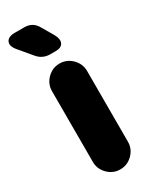

<svg xmlns="http://www.w3.org/2000/svg" viewBox="-219 -826 702 882"><g transform="rotate(-30 132.0 -385.0)"><path d="M124 -611Q83 -611 57 -643L0 -711Q-22 -738 -12.5 -758Q-3 -778 32 -778H82Q127 -778 148 -740L185 -677Q201 -648 192 -629.5Q183 -611 153 -611ZM46 -85V-460Q46 -498 73.5 -525.5Q101 -553 139 -553Q177 -553 204.5 -525.5Q232 -498 232 -460V-85Q232 -47 204.5 -19.5Q177 8 139 8Q101 8 73.5 -19.5Q46 -47 46 -85Z"/></g></svg>

Font: Jellee Roman
Style: Regular
Weight: 400
Designer: Alfredo Marco Pradil
Foundry: Alfredo Marco Pradil
Version: Version 1.016;PS 001.016;hotconv 1.0.88;makeotf.lib2.5.64775